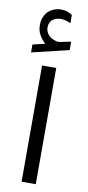

<svg xmlns="http://www.w3.org/2000/svg" viewBox="-94 -871 415 906"><g transform="rotate(10 113.5 -417.5)"><path d="M76.2 -661.6Q59.6 -677.7 47.9 -697.5Q36.1 -717.3 36.1 -745.6Q36.1 -763.7 41.3 -778.1Q46.4 -792.5 55.2 -803.7Q67.4 -818.4 85.2 -826.2Q103 -834 121.6 -834Q140.1 -834 151.9 -829.6Q163.6 -825.2 176.3 -817.9L176.8 -777.8Q151.9 -790 128.4 -790Q119.1 -790 107.9 -786.9Q96.7 -783.7 87.9 -775.9Q81.5 -770 77.6 -761Q73.7 -752 73.7 -739.3Q73.7 -721.7 85.7 -706.3Q97.7 -690.9 122.6 -683.6Q124.5 -683.1 127.4 -682.1Q130.4 -681.2 134.3 -681.2Q137.7 -681.2 140.1 -681.6L195.3 -692.9V-652.3L17.6 -609.9V-647.9ZM79.6 -558.2H147.5V-1.4H79.6Z"/></g></svg>

Font: Vazir Light FD
Style: Light-FD
Weight: 300
Designer: Saber Rastikerdar
Foundry: Saber Rastikerdar
Version: Version 30.1.0